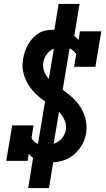

<svg xmlns="http://www.w3.org/2000/svg" viewBox="-20 -858 540 980"><path d="M234 -29Q203 -29 174 -39.5Q145 -50 127 -73L121 -37H12L42 -218H151L141 -154Q145 -145 152.5 -137.5Q160 -130 169.5 -125.5Q179 -121 189.5 -119.5Q200 -118 211 -118Q229 -118 246 -122Q263 -126 278 -136Q293 -146 303 -162Q313 -178 316 -195Q319 -215 313.5 -233.5Q308 -252 297.5 -267.5Q287 -283 273 -294.5Q259 -306 243.5 -316.5Q228 -327 213 -337.5Q198 -348 183.5 -360Q169 -372 156.5 -385Q144 -398 133 -413Q122 -428 114 -445Q106 -462 101 -480Q96 -498 95 -518Q94 -538 98 -558Q101 -577 107.5 -595.5Q114 -614 123.5 -631Q133 -648 147 -663Q161 -678 178 -688.5Q195 -699 214 -702.5Q233 -706 252 -706Q289 -706 324 -693.5Q359 -681 381 -654L388 -698H497L467 -517H358L369 -581Q364 -590 356.5 -597Q349 -604 340 -608.5Q331 -613 320.5 -615Q310 -617 299 -617Q282 -617 265.5 -613Q249 -609 235.5 -598.5Q222 -588 213 -572.5Q204 -557 201 -541Q198 -521 203 -502.5Q208 -484 218.5 -468.5Q229 -453 243 -441Q257 -429 272.5 -418.5Q288 -408 303 -397.5Q318 -387 332 -375.5Q346 -364 359 -351Q372 -338 383 -323Q394 -308 402 -291Q410 -274 415 -256.5Q420 -239 421.5 -219Q423 -199 420 -179Q416 -158 408 -138Q400 -118 386.5 -100Q373 -82 355.5 -67.5Q338 -53 318 -44.5Q298 -36 277 -32.5Q256 -29 234 -29ZM124 102 156 -97 169 -95 261 -646H301L249 -653L279 -838H386L353 -638L340 -640L248 -89H208L260 -82L230 102Z"/></svg>

Font: Iosevka Curly Slab XBdObl
Style: Regular
Weight: 800
Italic angle: -9°
Monospace: yes
Designer: Belleve Invis
Foundry: Belleve Invis
Version: Version 11.1.0; ttfautohint (v1.8.3)